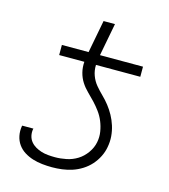

<svg xmlns="http://www.w3.org/2000/svg" viewBox="-105 -766 760 862"><g transform="rotate(15 275.0 -335.0)"><path d="M216 12Q193 12 170 9.5Q147 7 126 0.5Q105 -6 86.5 -17.5Q68 -29 55.5 -46.5Q43 -64 38.5 -86Q34 -108 38 -132L39 -134H91L90 -132Q87 -116 90.5 -100.5Q94 -85 103.5 -73.5Q113 -62 126 -54.5Q139 -47 153.5 -42.5Q168 -38 184.5 -36.5Q201 -35 217 -35Q243 -35 270 -40.5Q297 -46 320.5 -60.5Q344 -75 361 -99Q378 -123 383 -149Q388 -174 384 -198.5Q380 -223 371 -245Q362 -267 348 -286Q334 -305 318.5 -321.5Q303 -338 286 -354.5Q269 -371 256.5 -390.5Q244 -410 238 -433.5Q232 -457 234 -483H117V-530H241L270 -682H323L294 -530H494V-483H288Q287 -457 295.5 -434Q304 -411 319 -393Q334 -375 351 -358.5Q368 -342 382.5 -323.5Q397 -305 408.5 -284Q420 -263 427.5 -239.5Q435 -216 437 -191Q439 -166 434 -140Q430 -117 419 -95Q408 -73 391.5 -54.5Q375 -36 353.5 -22.5Q332 -9 309 -1.5Q286 6 262.5 9Q239 12 216 12Z"/></g></svg>

Font: Lode Dark Term
Style: Italic
Weight: 400
Italic angle: -11°
Monospace: yes
Designer: Belleve Invis
Foundry: Belleve Invis
Version: Version 29.2.0